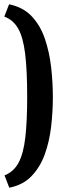

<svg xmlns="http://www.w3.org/2000/svg" viewBox="-31 -719 309 890"><path d="M11 -699Q76 -686 116 -643.5Q156 -601 177 -539.5Q198 -478 206 -407.5Q214 -337 214 -269Q214 -201 206 -132Q198 -63 176.5 -3.5Q155 56 115 97.5Q75 139 12 151L-10 94Q33 77 55.5 34.5Q78 -8 86.5 -83Q95 -158 95 -269Q95 -394 85.5 -470.5Q76 -547 53 -587Q30 -627 -11 -642Z"/></svg>

Font: Faustina
Style: Bold
Weight: 700
Designer: Alfonso Garcia
Foundry: http://www.omnibus-type.com
Version: Version 1.200